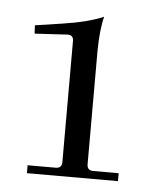

<svg xmlns="http://www.w3.org/2000/svg" viewBox="-37 -617 366 437"><g transform="rotate(5 146.0 -398.0)"><path d="M118.2 -245.1V-522Q118.2 -535.2 105 -535.2L29.8 -530.8L28.8 -549.8L90.8 -559.1Q149.9 -567.9 184.1 -583Q176.3 -553.2 175.8 -504.9V-245.1Q175.8 -231 189.9 -231H248V-212.9H40V-231H104Q118.2 -231 118.2 -245.1Z"/></g></svg>

Font: Arapey-Regular
Style: Regular
Weight: 400
Designer: Eduardo Rodriguez Tunni
Foundry: Eduardo Rodriguez Tunni
Version: Version 1.002